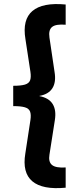

<svg xmlns="http://www.w3.org/2000/svg" viewBox="-20 -825 394 959"><path d="M308 112.5Q192.5 123.5 141.5 80.5Q90.5 37.5 106.5 -58.5L132 -225.5Q136 -252.5 130.2 -267.8Q124.5 -283 104.5 -289Q84.5 -295 46 -295V-396.5Q84.5 -396.5 104.5 -402.5Q124.5 -408.5 130.2 -423.5Q136 -438.5 132 -466L107 -630Q91 -727 142 -770.2Q193 -813.5 308 -802.5V-701.5Q258.5 -705.5 240 -690.2Q221.5 -675 227 -637.5L252.5 -465.5Q261 -415 241.8 -384.5Q222.5 -354 177 -346V-345Q224 -336 243 -305.5Q262 -275 254 -225L227 -52.5Q221 -16.5 239.8 -1Q258.5 14.5 308 11.5Z"/></svg>

Font: Geologica Thin Roman SemiBold
Style: Regular
Weight: 600
Version: Version 1.010;gftools[0.9.28]